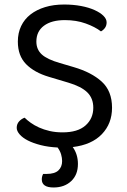

<svg xmlns="http://www.w3.org/2000/svg" viewBox="-20 -641 563 850"><path d="M257 -55Q324 -55 358.5 -85.5Q393 -116 393 -164Q393 -206 366.5 -232Q340 -258 283 -275L196 -301Q132 -320 95.5 -357Q59 -394 59 -457Q59 -495 73.5 -525.5Q88 -556 115 -577Q142 -598 179.5 -609.5Q217 -621 264 -621Q304 -621 338.5 -614.5Q373 -608 398.5 -596.5Q424 -585 438 -571Q452 -557 452 -542Q452 -528 445 -518Q438 -508 427 -502Q401 -522 359.5 -537Q318 -552 267 -552Q208 -552 174.5 -527Q141 -502 141 -457Q141 -422 165 -400Q189 -378 245 -362L306 -344Q385 -321 430.5 -279.5Q476 -238 476 -164Q476 -94 431 -47Q386 0 302 10Q325 42 325 85Q325 133 295 161Q265 189 217 189Q165 189 165 153Q165 140 171 129H186Q222 129 238.5 113.5Q255 98 255 72Q255 58 250.5 42.5Q246 27 235 12Q194 10 160.5 1.5Q127 -7 103.5 -19Q80 -31 67 -46Q54 -61 54 -75Q54 -92 64.5 -103.5Q75 -115 89 -120Q100 -109 116 -97.5Q132 -86 153 -76.5Q174 -67 200 -61Q226 -55 257 -55Z"/></svg>

Font: Baloo Da 2
Style: Regular
Weight: 400
Designer: Noopur Datye, Sulekha Rajkumar and Ek Type
Foundry: Ek Type
Version: Version 1.640;hotconv 1.0.111;makeotfexe 2.5.65597; ttfautoh